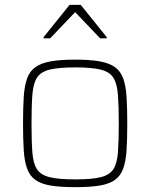

<svg xmlns="http://www.w3.org/2000/svg" viewBox="-20 -764 620 792"><path d="M290 8Q229 8 189.5 1.5Q150 -5 126.5 -21.5Q103 -38 92 -68Q81 -98 78 -143.5Q75 -189 75 -254Q75 -319 78 -365Q81 -411 92 -441Q103 -471 126.5 -487.5Q150 -504 189.5 -511Q229 -518 290 -518Q351 -518 390.5 -511Q430 -504 453.5 -487.5Q477 -471 488 -441Q499 -411 502 -365Q505 -319 505 -254Q505 -189 502 -143.5Q499 -98 488 -68Q477 -38 453.5 -21.5Q430 -5 390.5 1.5Q351 8 290 8ZM290 -24Q358 -24 395 -33Q432 -42 447.5 -66Q463 -90 466.5 -135.5Q470 -181 470 -254Q470 -327 466.5 -373Q463 -419 447.5 -443.5Q432 -468 395 -477Q358 -486 290 -486Q223 -486 185.5 -477Q148 -468 132.5 -443.5Q117 -419 113.5 -373Q110 -327 110 -254Q110 -181 113.5 -135.5Q117 -90 132.5 -66Q148 -42 185.5 -33Q223 -24 290 -24ZM160 -606V-611L267 -744H313L420 -611V-606H393L290 -714L187 -606Z"/></svg>

Font: Saira Thin
Style: Regular
Weight: 100
Designer: Hector Gatti with collaboration of the Omnibus-Type team
Foundry: Omnibus-Type
Version: Version 1.101